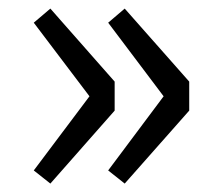

<svg xmlns="http://www.w3.org/2000/svg" viewBox="-20 -510 519 456"><path d="M99.6 -74 60.2 -105.2 192.5 -281.3 60.2 -456.1 99.6 -489.6 252.3 -316.2V-247.3ZM276.2 -74 236.9 -105.2 368.6 -281.3 236.9 -456.1 276.2 -489.6 429.4 -316.2V-247.3Z"/></svg>

Font: Noto Sans TC Thin
Style: Regular
Weight: 100
Designer: Ryoko NISHIZUKA 西塚涼子 (kana, bopomofo & ideographs); Paul D. Hunt (Latin, Greek & Cyrillic); Sandoll Communications 산돌커뮤니
Foundry: Adobe
Version: Version 2.004-H2;hotconv 1.0.118;makeotfexe 2.5.65603